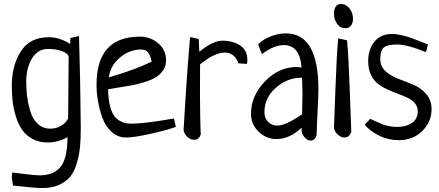

<svg xmlns="http://www.w3.org/2000/svg" viewBox="-20 -697 2233 976"><path d="M337.9 -503.9 381.8 -513.7Q381.8 -484.4 382.8 -467.8Q388.7 -253.9 388.7 -189.5Q388.7 -167 389.6 -119.1Q390.6 -71.3 390.6 -46.9Q390.6 6.8 387.2 45.9Q383.8 85 372.1 127.4Q360.4 169.9 340.3 196.8Q320.3 223.6 283.7 241.2Q247.1 258.8 197.3 258.8Q154.3 258.8 45.9 246.1Q44.9 235.4 42.5 222.7Q40 210 40 203.1Q40 188.5 43 179.7Q50.8 180.7 104 187.5Q157.2 194.3 182.6 194.3Q250 194.3 286.1 153.3Q322.3 112.3 323.2 0Q275.4 27.3 222.7 27.3Q178.7 27.3 145.5 9.3Q112.3 -8.8 92.8 -36.6Q73.2 -64.5 61 -104Q48.8 -143.6 44.4 -180.7Q40 -217.8 40 -259.8Q40 -365.2 86.4 -436.5Q132.8 -507.8 227.5 -507.8Q283.2 -507.8 336.9 -473.6Q337.9 -483.4 337.9 -503.9ZM326.2 -94.7 329.1 -410.2Q323.2 -427.7 292.5 -438Q261.7 -448.2 224.6 -448.2Q171.9 -448.2 142.6 -399.9Q113.3 -351.6 113.3 -282.2Q113.3 -246.1 117.2 -211.4Q121.1 -176.8 132.8 -135.3Q144.5 -93.8 170.9 -68.4Q197.3 -43 236.3 -43Q265.6 -43 290 -57.1Q314.5 -71.3 326.2 -94.7Z M864.3 -94.7 874 -51.8Q831.1 -36.1 746.6 -17.1Q662.1 2 621.1 2Q579.1 2 547.9 -25.9Q516.6 -53.7 501 -97.2Q485.4 -140.6 478 -183.1Q470.7 -225.6 470.7 -266.6Q470.7 -510.7 691.4 -510.7Q744.1 -510.7 784.2 -477.1Q824.2 -443.4 824.2 -389.6Q824.2 -360.4 808.1 -337.9Q792 -315.4 769 -302.2Q746.1 -289.1 710.4 -278.3Q674.8 -267.6 647.5 -262.7Q620.1 -257.8 582 -252Q543.9 -246.1 529.3 -243.2Q530.3 -214.8 532.7 -193.4Q535.2 -171.9 542.5 -147Q549.8 -122.1 562 -106Q574.2 -89.8 595.7 -79.1Q617.2 -68.4 646.5 -68.4Q681.6 -68.4 732.4 -74.7Q783.2 -81.1 822.8 -87.9Q862.3 -94.7 864.3 -94.7ZM533.2 -303.7Q666 -341.8 751 -383.8Q744.1 -416 732.4 -430.7Q720.7 -445.3 697.3 -445.3Q637.7 -445.3 589.4 -404.3Q541 -363.3 533.2 -303.7Z M1235.4 -372.1 1192.4 -375Q1171.9 -429.7 1123 -429.7Q1101.6 -429.7 1077.6 -419.9Q1053.7 -410.2 1038.1 -399.9Q1022.5 -389.6 997.1 -370.1Q997.1 -356.4 996.6 -281.2Q996.1 -206.1 997.6 -114.3Q999 -22.5 1001 -15.6Q992.2 13.7 966.8 13.7Q949.2 13.7 933.1 -0.5Q917 -14.6 913.1 -35.2Q931.6 -348.6 946.3 -508.8L990.2 -499L993.2 -433.6Q1061.5 -490.2 1110.4 -490.2Q1164.1 -490.2 1200.7 -465.8Q1237.3 -441.4 1237.3 -394.5Q1237.3 -379.9 1235.4 -372.1Z M1311.5 -421.9 1292 -471.7Q1317.4 -497.1 1356.4 -512.2Q1395.5 -527.3 1433.6 -527.3Q1598.6 -527.3 1598.6 -242.2Q1598.6 -203.1 1594.2 -127Q1589.8 -50.8 1589.8 -12.7Q1582 17.6 1559.6 17.6Q1542 17.6 1527.3 0Q1512.7 -17.6 1512.7 -39.1Q1512.7 -45.9 1513.7 -48.8Q1453.1 9.8 1384.8 9.8Q1333 9.8 1294.4 -27.8Q1255.9 -65.4 1255.9 -119.1Q1255.9 -210 1326.7 -283.2Q1397.5 -356.4 1487.3 -356.4Q1491.2 -356.4 1495.1 -356Q1499 -355.5 1504.4 -354.5Q1509.8 -353.5 1512.7 -353.5Q1504.9 -467.8 1421.9 -467.8Q1373 -467.8 1311.5 -421.9ZM1515.6 -116.2Q1517.6 -184.6 1517.6 -219.7Q1517.6 -249 1515.6 -301.8H1507.8Q1438.5 -300.8 1381.3 -250Q1324.2 -199.2 1324.2 -127Q1324.2 -95.7 1343.3 -77.1Q1362.3 -58.6 1389.6 -58.6Q1432.6 -58.6 1515.6 -116.2Z M1699.2 -502 1744.1 -492.2Q1752 -412.1 1757.8 -240.7Q1763.7 -69.3 1765.6 -28.3Q1756.8 2 1731.4 2Q1713.9 2 1697.8 -12.2Q1681.6 -26.4 1677.7 -46.9Q1679.7 -86.9 1685.5 -255.4Q1691.4 -423.8 1699.2 -502ZM1712.9 -676.8Q1739.3 -676.8 1756.8 -653.8Q1774.4 -630.9 1774.4 -601.6Q1774.4 -580.1 1764.2 -566.9Q1753.9 -553.7 1736.3 -553.7Q1709 -553.7 1693.4 -576.2Q1677.7 -598.6 1677.7 -628.9Q1677.7 -650.4 1687 -663.6Q1696.3 -676.8 1712.9 -676.8Z M2155.3 -470.7 2145.5 -431.6Q2050.8 -470.7 1998 -470.7Q1951.2 -470.7 1932.1 -456.5Q1913.1 -442.4 1913.1 -396.5Q1913.1 -359.4 1939.9 -335Q1966.8 -310.5 2004.9 -296.4Q2043 -282.2 2081.5 -266.1Q2120.1 -250 2147 -218.8Q2173.8 -187.5 2173.8 -141.6Q2173.8 -79.1 2127.9 -32.2Q2082 14.6 2008.8 15.6Q1955.1 15.6 1908.2 -6.8Q1861.3 -29.3 1834 -63.5L1862.3 -92.8Q1874 -87.9 1897 -77.1Q1919.9 -66.4 1929.7 -63Q1939.5 -59.6 1958.5 -55.7Q1977.5 -51.8 1999 -51.8Q2044.9 -51.8 2074.2 -72.3Q2103.5 -92.8 2103.5 -129.9Q2103.5 -154.3 2089.8 -171.4Q2076.2 -188.5 2053.7 -199.2Q2031.2 -210 2004.4 -219.7Q1977.5 -229.5 1950.7 -241.7Q1923.8 -253.9 1901.4 -271Q1878.9 -288.1 1865.2 -317.4Q1851.6 -346.7 1851.6 -386.7Q1851.6 -445.3 1883.3 -484.9Q1915 -524.4 1972.7 -524.4Q1995.1 -524.4 2023.4 -517.6Q2051.8 -510.7 2068.4 -504.9Q2085 -499 2117.7 -485.8Q2150.4 -472.7 2155.3 -470.7Z"/></svg>

Font: Neucha
Style: Regular
Weight: 400
Designer: Jovanny Lemonad
Foundry: Jovanny Lemonad
Version: Version 001.001